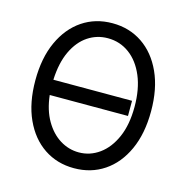

<svg xmlns="http://www.w3.org/2000/svg" viewBox="-109 -841 934 956"><g transform="rotate(15 358.0 -363.5)"><path d="M653.4 -363.6Q653.4 -247.9 615.2 -164.1Q577.1 -80.3 509.8 -35.2Q442.5 9.9 355.1 9.9Q267.8 9.9 200.5 -35.2Q133.2 -80.3 95 -164.1Q56.8 -247.9 56.8 -363.6Q56.8 -478.7 95 -562.5Q133.2 -646.3 200.5 -691.8Q267.8 -737.2 355.1 -737.2Q442.5 -737.2 509.8 -691.8Q577.1 -646.3 615.2 -562.5Q653.4 -478.7 653.4 -363.6ZM548.3 -389.2V-311.1H144.9Q153.4 -235.1 184.5 -181.6Q215.6 -128.2 260.8 -100.3Q306.1 -72.4 358 -72.4Q415.5 -72.4 463.2 -106.7Q511 -141 539.6 -206.1Q568.2 -271.3 568.2 -363.6Q568.2 -454.5 540.3 -520.8Q512.4 -587 463.6 -623Q414.8 -659.1 352.3 -659.1Q295.8 -659.1 249.8 -628.4Q203.8 -597.7 175.2 -537.6Q146.7 -477.6 142.8 -389.2Z"/></g></svg>

Font: Interface
Style: Regular
Weight: 400
Designer: Rasmus Andersson
Foundry: rsms
Version: Version 1.8